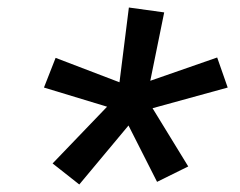

<svg xmlns="http://www.w3.org/2000/svg" viewBox="-20 -789 640 511"><path d="M191 -298 120 -354 265 -505 97 -556 128 -635 298 -570 323 -769 417 -756 380 -574 558 -636 586 -556 386 -501 481 -346 398 -305 322 -455Z"/></svg>

Font: Iosevka Curly Slab MdEx
Style: Italic
Weight: 500
Width: 7
Italic angle: -9°
Monospace: yes
Designer: Belleve Invis
Foundry: Belleve Invis
Version: Version 11.0.0; ttfautohint (v1.8.3)